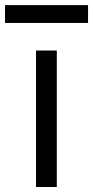

<svg xmlns="http://www.w3.org/2000/svg" viewBox="-67 -748 372 768"><path d="M77.1 0V-545.9H160.2V0ZM285.2 -727.5V-656.2H-46.9V-727.5Z"/></svg>

Font: Inter
Style: Regular
Weight: 400
Designer: Rasmus Andersson
Foundry: rsms
Version: Version 4.000;git-8c9346024